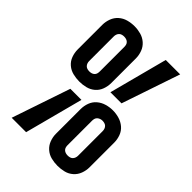

<svg xmlns="http://www.w3.org/2000/svg" viewBox="-221 -839 942 942"><g transform="rotate(45 250.0 -368.0)"><path d="M142 -360Q119 -360 97 -365.5Q75 -371 58 -385.5Q41 -400 33 -421.5Q25 -443 25 -466V-637Q25 -659 33 -680.5Q41 -702 58 -717Q75 -732 97 -738Q119 -744 142 -744Q164 -744 186 -738Q208 -732 225 -717Q242 -702 250 -680.5Q258 -659 258 -637V-466Q258 -443 250 -421.5Q242 -400 225 -385.5Q208 -371 186 -365.5Q164 -360 142 -360ZM364 -431H287L367 -735H467ZM142 -430Q149 -430 156 -432Q163 -434 168.5 -439Q174 -444 176 -451Q178 -458 178 -466V-637Q178 -644 176 -651Q174 -658 168.5 -663Q163 -668 156 -670Q149 -672 141 -672Q134 -672 127 -670Q120 -668 115 -663Q110 -658 107.5 -651Q105 -644 105 -637V-466Q105 -458 107.5 -451Q110 -444 115 -439Q120 -434 127 -432Q134 -430 142 -430ZM358 8Q336 8 314 2.5Q292 -3 275 -18Q258 -33 250 -54.5Q242 -76 242 -98V-269Q242 -292 250 -313.5Q258 -335 275 -349.5Q292 -364 314 -370.5Q336 -377 358 -377Q381 -377 403 -370.5Q425 -364 442 -349.5Q459 -335 467 -313.5Q475 -292 475 -269V-98Q475 -76 467 -54.5Q459 -33 442 -18Q425 -3 403 2.5Q381 8 358 8ZM358 -63Q366 -63 373 -65Q380 -67 385 -72Q390 -77 392.5 -84Q395 -91 395 -98V-269Q395 -277 392.5 -284Q390 -291 385 -296Q380 -301 372.5 -303Q365 -305 358 -305Q351 -305 344 -302.5Q337 -300 331.5 -295Q326 -290 324 -283Q322 -276 322 -269V-98Q322 -91 324 -84Q326 -77 331.5 -72Q337 -67 344 -65Q351 -63 358 -63ZM33 0 136 -304H213L133 0Z"/></g></svg>

Font: Iosevka Slab Medium
Style: Regular
Weight: 500
Monospace: yes
Designer: Belleve Invis
Foundry: Belleve Invis
Version: Version 11.1.1; ttfautohint (v1.8.3)